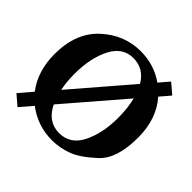

<svg xmlns="http://www.w3.org/2000/svg" viewBox="-169 -848 1045 1045"><g transform="rotate(45 354.0 -325.0)"><path d="M675.8 -327.1Q675.8 -164.6 602.3 -96.2Q528.8 -27.8 470.9 -6.3Q413.1 15.1 354 15.1Q242.2 15.1 155.8 -51.8L94.2 20L36.1 -29.8L101.1 -106Q32.2 -195.8 32.2 -327.1Q32.2 -490.7 129.6 -580.3Q227.1 -669.9 354 -669.9Q456.1 -669.9 538.1 -612.8L586.9 -669.9L645 -620.1L595.2 -562Q675.8 -470.7 675.8 -327.1ZM476.1 -541Q432.6 -615.2 351.1 -615.2Q269.5 -615.2 227.3 -532.2Q185.1 -449.2 185.1 -327.1Q185.1 -265.1 195.8 -214.8ZM522.9 -327.1Q522.9 -397.9 507.8 -460.9L223.1 -129.9Q267.1 -40 353.5 -40Q439.9 -40 481.4 -124.3Q522.9 -208.5 522.9 -327.1Z"/></g></svg>

Font: SourceSerifPro-Bold
Style: Bold
Weight: 700
Designer: Frank Grießhammer
Foundry: Adobe Systems Incorporated
Version: Version 1.014;PS Version 1.0;hotconv 1.0.73;makeotf.lib2.5.5